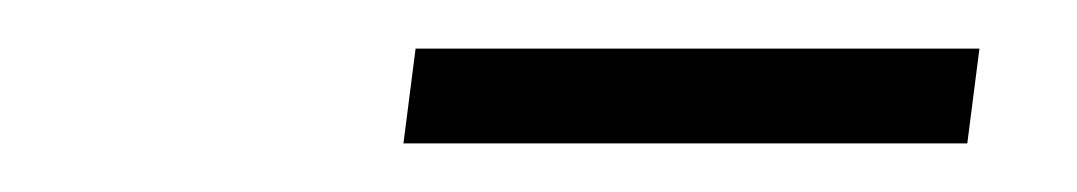

<svg xmlns="http://www.w3.org/2000/svg" viewBox="-20 -546 443 79"><path d="M146 -487 151 -526H383L378 -487Z"/></svg>

Font: Josefin Sans
Style: Italic
Weight: 400
Italic angle: -7.5°
Designer: Santiago Orozco
Foundry: Typemade